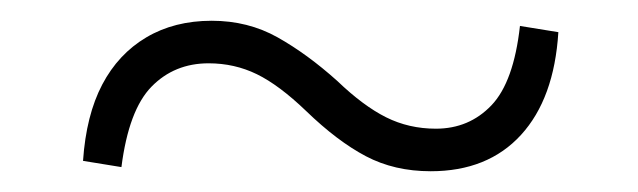

<svg xmlns="http://www.w3.org/2000/svg" viewBox="-20 -465 615 185"><path d="M305 -387Q330 -363 352 -352Q374 -341 400 -341Q432 -341 453.5 -363.5Q475 -386 481 -440L518 -434Q514 -370 482 -335Q450 -300 395 -300Q360 -300 332.5 -314.5Q305 -329 275 -358Q249 -383 227.5 -393.5Q206 -404 181 -404Q148 -404 126 -381.5Q104 -359 97 -304L60 -310Q63 -354 78.5 -383.5Q94 -413 121 -429Q148 -445 184 -445Q219 -445 247.5 -429Q276 -413 305 -387Z"/></svg>

Font: Early Summer Mincho Light
Style: Regular
Weight: 300
Designer: GuiWonder
Version: Version 1.002